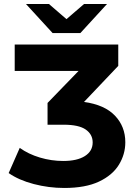

<svg xmlns="http://www.w3.org/2000/svg" viewBox="-20 -921 680 953"><path d="M299 12Q222 12 147.5 -7.5Q73 -27 23 -62L78 -187Q121 -156 178 -139Q235 -122 294 -122Q363 -122 401.5 -146.5Q440 -171 440 -214Q440 -254 405.5 -278Q371 -302 296 -302H216V-410L370 -569H53V-700H567V-594L397 -415Q499 -401 550.5 -347Q602 -293 602 -215Q602 -155 570 -103Q538 -51 471 -19.5Q404 12 299 12ZM241 -757 109 -901H223L310 -826L397 -901H511L379 -757Z"/></svg>

Font: Montserrat
Style: Bold
Weight: 700
Designer: Julieta Ulanovsky
Foundry: Julieta Ulanovsky
Version: Version 9.000; ttfautohint (v1.8.4.7-5d5b)